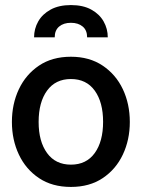

<svg xmlns="http://www.w3.org/2000/svg" viewBox="-20 -728 560 758"><path d="M260 10Q186 10 134 -24.8Q82 -59.5 54.5 -117.8Q27 -176 27 -246.5Q27 -317.5 54.5 -375.8Q82 -434 134 -469Q186 -504 260 -504Q333 -504 385.2 -469Q437.5 -434 465 -375.8Q492.5 -317.5 492.5 -246.5Q492.5 -176 465 -117.8Q437.5 -59.5 385.5 -24.8Q333.5 10 260 10ZM260 -78Q321 -78 354 -123.8Q387 -169.5 387 -247Q387 -324.5 354 -370.2Q321 -416 260 -416Q199 -416 165.8 -370.2Q132.5 -324.5 132.5 -246.5Q132.5 -169.5 165.8 -123.8Q199 -78 260 -78ZM260 -708Q308 -708 340.2 -690.2Q372.5 -672.5 389 -643.5Q405.5 -614.5 405.5 -580.5H324Q324 -608.5 306.5 -623.2Q289 -638 260 -638Q231 -638 213.5 -623.2Q196 -608.5 196 -580.5H114.5Q114.5 -614.5 131 -643.5Q147.5 -672.5 180 -690.2Q212.5 -708 260 -708Z"/></svg>

Font: Cabin SemiCondensedMedium
Style: Regular
Weight: 500
Width: 4
Designer: Pablo Impallari
Foundry: Pablo Impallari. http://www.impallari.com Igino Marini. http://www.ikern.com
Version: Version 3.001